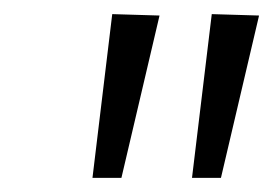

<svg xmlns="http://www.w3.org/2000/svg" viewBox="-20 -770 387 272"><path d="M152 -518H111L139 -750L206 -748ZM293 -518H252L280 -750L347 -748Z"/></svg>

Font: Arsenal SC
Style: Italic
Weight: 400
Italic angle: -9.10001°
Designer: Andrij Shevchenko
Foundry: Stairsfor
Version: Version 2.001; ttfautohint (v1.8.4.7-5d5b)